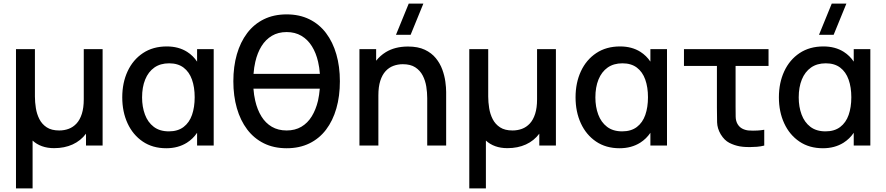

<svg xmlns="http://www.w3.org/2000/svg" viewBox="-20 -815 4963 1075"><path d="M69.5 240V-540H175.5V-274.5Q175.5 -243 180.8 -209.8Q186 -176.5 200.5 -148Q215 -119.5 241.8 -102Q268.5 -84.5 311.5 -84.5Q340 -84.5 364.8 -93.8Q389.5 -103 408.5 -123.5Q427.5 -144 438.2 -177.5Q449 -211 449 -259V-540H554.5V0H461.5V-66.5Q432 -27 386.5 -6.2Q341 14.5 283 14.5Q245 14.5 214.8 3.5Q184.5 -7.5 162.5 -28V240Z M911 15Q834.5 15 779.2 -22.5Q724 -60 694.2 -124.5Q664.5 -189 664.5 -270Q664.5 -351.5 694.5 -416Q724.5 -480.5 780.5 -517.8Q836.5 -555 914 -555Q980 -555 1028 -524.5Q1061.5 -503 1083.5 -470V-540H1176.5V0H1083.5V-71.5Q1061 -38 1026.5 -16Q977 15 911 15ZM925.5 -79.5Q975.5 -79.5 1007.8 -104Q1040 -128.5 1055 -171.5Q1070 -214.5 1070 -270.5Q1070 -326.5 1054.8 -369.5Q1039.5 -412.5 1007.8 -436.5Q976 -460.5 927 -460.5Q878 -460.5 844.2 -436.8Q810.5 -413 793 -370Q775.5 -327 775.5 -269.5Q775.5 -217 791.5 -173.8Q807.5 -130.5 840.8 -105Q874 -79.5 925.5 -79.5Z M1585 15Q1513 15 1457.5 -12.5Q1402 -40 1364 -90.2Q1326 -140.5 1306.2 -209.2Q1286.5 -278 1286.5 -360Q1286.5 -442.5 1306.2 -511Q1326 -579.5 1364 -629.8Q1402 -680 1457.5 -707.2Q1513 -734.5 1585 -734.5Q1656.5 -734.5 1712 -707.2Q1767.5 -680 1805.5 -629.8Q1843.5 -579.5 1863.2 -511Q1883 -442.5 1883 -360Q1883 -276.5 1863.2 -207.8Q1843.5 -139 1805.5 -89Q1767.5 -39 1712 -12Q1656.5 15 1585 15ZM1771 -401.5Q1768.5 -437 1761 -469Q1749.5 -519 1726.2 -556.2Q1703 -593.5 1667.5 -614.5Q1632 -635.5 1585 -635.5Q1537.5 -635.5 1502.2 -614.5Q1467 -593.5 1444 -556.2Q1421 -519 1409.5 -469Q1402 -437 1399.5 -401.5ZM1585 -84.5Q1632 -84.5 1667.2 -105.2Q1702.5 -126 1725.5 -163.5Q1748.5 -201 1760.5 -251Q1767.5 -283 1770.5 -318.5H1399Q1401.5 -283 1409 -251Q1420.5 -201 1443.5 -163.5Q1466.5 -126 1502 -105.2Q1537.5 -84.5 1585 -84.5Z M2279 -620H2197L2268.5 -795H2350.5ZM2372 0V-265.5Q2372 -297 2366.8 -330.2Q2361.5 -363.5 2346.8 -392Q2332 -420.5 2305.2 -438Q2278.5 -455.5 2235.5 -455.5Q2207.5 -455.5 2182.5 -446.2Q2157.5 -437 2138.8 -416.5Q2120 -396 2109.2 -362.5Q2098.5 -329 2098.5 -281V0H1992.5V-540H2086V-475Q2108.5 -503.5 2140 -523Q2191.5 -554.5 2264.5 -554.5Q2320.5 -554.5 2358.5 -536.5Q2396.5 -518.5 2420.2 -489.2Q2444 -460 2456.5 -425.5Q2469 -391 2473.5 -358Q2478 -325 2478 -300V0Z M2607.5 240V-540H2713.5V-274.5Q2713.5 -243 2718.8 -209.8Q2724 -176.5 2738.5 -148Q2753 -119.5 2779.8 -102Q2806.5 -84.5 2849.5 -84.5Q2878 -84.5 2902.8 -93.8Q2927.5 -103 2946.5 -123.5Q2965.5 -144 2976.2 -177.5Q2987 -211 2987 -259V-540H3092.5V0H2999.5V-66.5Q2970 -27 2924.5 -6.2Q2879 14.5 2821 14.5Q2783 14.5 2752.8 3.5Q2722.5 -7.5 2700.5 -28V240Z M3449 15Q3372.5 15 3317.2 -22.5Q3262 -60 3232.2 -124.5Q3202.5 -189 3202.5 -270Q3202.5 -351.5 3232.5 -416Q3262.5 -480.5 3318.5 -517.8Q3374.5 -555 3452 -555Q3518 -555 3566 -524.5Q3599.5 -503 3621.5 -470V-540H3714.5V0H3621.5V-71.5Q3599 -38 3564.5 -16Q3515 15 3449 15ZM3463.5 -79.5Q3513.5 -79.5 3545.8 -104Q3578 -128.5 3593 -171.5Q3608 -214.5 3608 -270.5Q3608 -326.5 3592.8 -369.5Q3577.5 -412.5 3545.8 -436.5Q3514 -460.5 3465 -460.5Q3416 -460.5 3382.2 -436.8Q3348.5 -413 3331 -370Q3313.5 -327 3313.5 -269.5Q3313.5 -217 3329.5 -173.8Q3345.5 -130.5 3378.8 -105Q3412 -79.5 3463.5 -79.5Z M4122 4.5Q4091.5 -1 4063.5 -15.2Q4035.5 -29.5 4015 -63.5Q3996 -96 3995 -130.2Q3994 -164.5 3994 -212.5V-446H3809.5V-540H4283V-446H4098.5V-217.5Q4098.5 -184 4099 -161Q4099.5 -138 4109.5 -120.5Q4120 -103 4136 -94.8Q4152 -86.5 4170.5 -84.5Q4183 -83.5 4196 -83.5Q4205 -83.5 4221.5 -84.2Q4238 -85 4259 -88.5V0Q4240 5 4218.2 6.8Q4196.5 8.5 4178.5 8.5Q4171.5 8.5 4156 8Q4140.5 7.5 4122 4.5Z M4647.5 -620H4565.5L4637 -795H4719ZM4587.5 15Q4511 15 4455.8 -22.5Q4400.5 -60 4370.8 -124.5Q4341 -189 4341 -270Q4341 -351.5 4371 -416Q4401 -480.5 4457 -517.8Q4513 -555 4590.5 -555Q4656.5 -555 4704.5 -524.5Q4738 -503 4760 -470V-540H4853V0H4760V-71.5Q4737.5 -38 4703 -16Q4653.5 15 4587.5 15ZM4602 -79.5Q4652 -79.5 4684.2 -104Q4716.5 -128.5 4731.5 -171.5Q4746.5 -214.5 4746.5 -270.5Q4746.5 -326.5 4731.2 -369.5Q4716 -412.5 4684.2 -436.5Q4652.5 -460.5 4603.5 -460.5Q4554.5 -460.5 4520.8 -436.8Q4487 -413 4469.5 -370Q4452 -327 4452 -269.5Q4452 -217 4468 -173.8Q4484 -130.5 4517.2 -105Q4550.5 -79.5 4602 -79.5Z"/></svg>

Font: Cns Manrope SemBd
Style: Regular
Weight: 600
Designer: Mikhail Sharanda
Foundry: Mikhail Sharanda
Version: Version 4.504